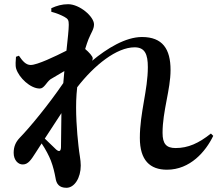

<svg xmlns="http://www.w3.org/2000/svg" viewBox="-20 -832 1040 913"><path d="M169 -411C190 -411 200 -440 220 -455L286 -494L281 -437C211 -334 120 -224 74 -177C54 -156 45 -134 45 -105C45 -70 67 -49 89 -50C114 -50 129 -74 147 -102L178 -150C197 -122 213 -91 222 -68C233 -39 239 -13 244 14C248 42 261 61 296 61C334 61 364 14 364 -45C364 -73 357 -99 353 -140C346 -202 338 -303 344 -384L347 -417C429 -523 535 -607 620 -607C669 -607 683 -574 683 -513C683 -403 645 -296 645 -176C645 -70 693 -25 774 -25C884 -25 958 -111 994 -186L983 -197C925 -151 875 -128 815 -128C771 -128 753 -148 753 -200C753 -304 791 -406 791 -499C791 -599 753 -656 655 -656C577 -656 489 -602 418 -543C420 -547 421 -551 421 -555C421 -564 403 -584 385 -599C391 -618 396 -634 401 -646C414 -678 427 -693 427 -716C427 -753 359 -812 304 -812C275 -812 250 -805 224 -793V-776C251 -769 271 -760 286 -752C304 -742 307 -736 307 -714C307 -692 302 -646 296 -591C243 -564 157 -523 126 -523C103 -523 87 -542 70 -567L56 -562C55 -545 52 -521 57 -505C70 -463 124 -411 169 -411ZM272 -294 270 -131C269 -112 261 -109 247 -121L193 -173Z"/></svg>

Font: Source Han Serif CN
Style: Bold
Weight: 700
Designer: Ryoko NISHIZUKA 西塚涼子 (kana & ideographs); Frank Grießhammer (Latin, Greek & Cyrillic); Wenlong ZHANG 张文龙 (bopomofo); San
Foundry: Adobe
Version: Version 2.003;hotconv 1.1.1;makeotfexe 2.6.0